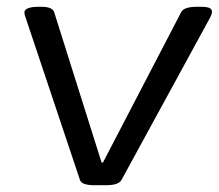

<svg xmlns="http://www.w3.org/2000/svg" viewBox="-20 -545 646 567"><path d="M258 2Q242 2 230.5 -1.5Q219 -5 216 -14L55 -495Q54 -497 53 -501Q52 -505 52 -508Q52 -525 96 -525H102Q135 -525 140 -509L280 -65H284L515 -509Q523 -525 562 -525H571Q591 -525 598.5 -521.5Q606 -518 606 -510Q606 -504 601 -494L339 -14Q334 -5 322 -1.5Q310 2 293 2Z"/></svg>

Font: Asap Expanded Expanded Regular
Style: Italic
Weight: 400
Width: 7
Italic angle: -6°
Designer: Pablo Cosgaya
Foundry: Omnibus-Type
Version: Version 3.001; ttfautohint (v1.8.4.7-5d5b)